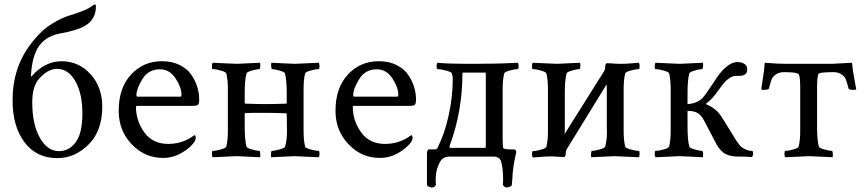

<svg xmlns="http://www.w3.org/2000/svg" viewBox="-20 -699 3867 857"><path d="M255.9 -425.8Q333 -424.8 384.8 -367.2Q436.5 -309.6 436.5 -222.7Q436.5 -115.2 375.5 -54.2Q314.5 6.8 236.3 6.8Q142.6 6.8 89.4 -64Q36.1 -134.8 36.1 -251Q36.1 -397.5 118.2 -503.9Q163.1 -563.5 214.8 -594.7Q253.9 -620.1 308.6 -635.7Q370.1 -655.3 393.6 -673.8Q408.2 -685.5 408.2 -670.9Q408.2 -610.4 356.4 -582Q321.3 -562.5 245.1 -548.8Q178.7 -536.1 147.5 -483.4Q121.1 -434.6 118.2 -358.4L120.1 -357.4Q179.7 -425.8 255.9 -425.8ZM234.4 -391.6Q194.3 -391.6 155.3 -348.6Q124 -314.5 124 -242.2Q124 -144.5 157.7 -84.5Q191.4 -24.4 243.2 -24.4Q288.1 -24.4 317.9 -64Q347.7 -103.5 347.7 -193.4Q347.7 -281.2 316.4 -336.4Q285.2 -391.6 234.4 -391.6Z M693.4 -389.6Q642.6 -389.6 615.7 -346.2Q588.9 -302.7 588.9 -274.4Q588.9 -267.6 594.7 -267.6H785.2Q790 -267.6 790 -277.3Q790 -308.6 763.7 -349.1Q737.3 -389.6 693.4 -389.6ZM703.1 -425.8Q748 -425.8 782.2 -408.7Q816.4 -391.6 834.5 -364.7Q852.5 -337.9 860.8 -310.1Q869.1 -282.2 869.1 -254.9Q869.1 -235.4 863.3 -231Q857.4 -226.6 840.8 -226.6H594.7Q586.9 -226.6 586.9 -221.7Q586.9 -160.2 624 -108.4Q661.1 -56.6 731.4 -56.6Q752 -56.6 770.5 -60.5Q789.1 -64.5 802.2 -69.8Q815.4 -75.2 824.7 -80.6Q834 -85.9 840.8 -90.8L847.7 -95.7Q853.5 -95.7 853.5 -83Q853.5 -75.2 847.7 -65.4Q828.1 -38.1 790 -16.1Q752 5.9 707 5.9Q626 5.9 567.9 -55.2Q509.8 -116.2 509.8 -204.1Q509.8 -306.6 564.9 -366.2Q620.1 -425.8 703.1 -425.8Z M1072.3 -190.4V-131.8Q1072.3 -75.2 1080.1 -44.9Q1082 -38.1 1105 -31.7Q1127.9 -25.4 1137.7 -25.4Q1140.6 -25.4 1141.6 -13.7Q1142.6 -2 1140.6 2.9Q1043 -2 1037.1 -2Q1030.3 -2 929.7 2.9Q925.8 -1 925.8 -13.2Q925.8 -25.4 929.7 -25.4Q942.4 -25.4 965.3 -31.7Q988.3 -38.1 990.2 -44.9Q997.1 -73.2 997.1 -113.3V-302.7Q997.1 -342.8 990.2 -371.1Q988.3 -377.9 965.3 -384.3Q942.4 -390.6 929.7 -390.6Q925.8 -390.6 925.8 -402.8Q925.8 -415 929.7 -418.9Q1030.3 -414.1 1037.1 -414.1Q1043 -414.1 1140.6 -418.9Q1142.6 -414.1 1141.6 -402.3Q1140.6 -390.6 1137.7 -390.6Q1127.9 -390.6 1105 -384.3Q1082 -377.9 1080.1 -371.1Q1072.3 -340.8 1072.3 -284.2V-240.2Q1072.3 -236.3 1075.2 -236.3Q1131.8 -234.4 1166 -234.4Q1200.2 -234.4 1256.8 -236.3Q1259.8 -236.3 1259.8 -240.2V-284.2Q1259.8 -340.8 1252 -371.1Q1250 -377.9 1227.1 -384.3Q1204.1 -390.6 1194.3 -390.6Q1191.4 -390.6 1190.4 -402.3Q1189.5 -414.1 1191.4 -418.9Q1289.1 -414.1 1294.9 -414.1Q1301.8 -414.1 1402.3 -418.9Q1406.2 -415 1406.2 -402.8Q1406.2 -390.6 1402.3 -390.6Q1389.6 -390.6 1366.7 -384.3Q1343.8 -377.9 1341.8 -371.1Q1335 -342.8 1335 -302.7V-113.3Q1335 -73.2 1341.8 -44.9Q1343.8 -38.1 1366.7 -31.7Q1389.6 -25.4 1402.3 -25.4Q1406.2 -25.4 1406.2 -13.2Q1406.2 -1 1402.3 2.9Q1301.8 -2 1293.9 -2Q1288.1 -2 1190.4 2.9Q1188.5 -2 1189.5 -13.7Q1190.4 -25.4 1193.4 -25.4Q1203.1 -25.4 1227.1 -31.7Q1251 -38.1 1252.9 -44.9Q1262.7 -81.1 1260.7 -131.8L1259.8 -189.5Q1259.8 -193.4 1256.8 -193.4Q1200.2 -195.3 1166 -195.3Q1081.1 -195.3 1075.2 -194.3Q1072.3 -194.3 1072.3 -190.4Z M1661.1 -389.6Q1610.4 -389.6 1583.5 -346.2Q1556.6 -302.7 1556.6 -274.4Q1556.6 -267.6 1562.5 -267.6H1752.9Q1757.8 -267.6 1757.8 -277.3Q1757.8 -308.6 1731.4 -349.1Q1705.1 -389.6 1661.1 -389.6ZM1670.9 -425.8Q1715.8 -425.8 1750 -408.7Q1784.2 -391.6 1802.2 -364.7Q1820.3 -337.9 1828.6 -310.1Q1836.9 -282.2 1836.9 -254.9Q1836.9 -235.4 1831.1 -231Q1825.2 -226.6 1808.6 -226.6H1562.5Q1554.7 -226.6 1554.7 -221.7Q1554.7 -160.2 1591.8 -108.4Q1628.9 -56.6 1699.2 -56.6Q1719.7 -56.6 1738.3 -60.5Q1756.8 -64.5 1770 -69.8Q1783.2 -75.2 1792.5 -80.6Q1801.8 -85.9 1808.6 -90.8L1815.4 -95.7Q1821.3 -95.7 1821.3 -83Q1821.3 -75.2 1815.4 -65.4Q1795.9 -38.1 1757.8 -16.1Q1719.7 5.9 1674.8 5.9Q1593.8 5.9 1535.6 -55.2Q1477.5 -116.2 1477.5 -204.1Q1477.5 -306.6 1532.7 -366.2Q1587.9 -425.8 1670.9 -425.8Z M2146.5 -375H2045.9Q2043.9 -375 2043.9 -368.2Q2043.9 -204.1 1988.3 -51.8Q1986.3 -43.9 1986.3 -42Q1986.3 -39.1 1991.2 -39.1H2143.6Q2148.4 -39.1 2148.4 -43.9V-368.2Q2148.4 -375 2146.5 -375ZM2094.7 -414.1Q2108.4 -414.1 2139.2 -414.6Q2169.9 -415 2183.6 -415Q2210.9 -415 2291 -418.9Q2294.9 -415 2294.9 -402.8Q2294.9 -390.6 2291 -390.6Q2278.3 -390.6 2255.4 -384.3Q2232.4 -377.9 2230.5 -371.1Q2223.6 -342.8 2223.6 -302.7V-85.9Q2223.6 -41 2226.6 -38.1Q2229.5 -32.2 2261.7 -32.2H2275.4Q2284.2 -27.3 2284.2 -23.4V-18.6Q2270.5 38.1 2267.6 85Q2267.6 97.7 2266.6 102.5Q2264.6 118.2 2264.6 127.9Q2256.8 137.7 2240.2 137.7Q2236.3 137.7 2231 133.8Q2225.6 129.9 2224.6 125Q2225.6 117.2 2225.6 99.6Q2225.6 56.6 2216.8 21.5Q2208 0 2184.6 0H1987.3Q1958 0 1945.3 21.5Q1924.8 56.6 1924.8 99.6Q1924.8 117.2 1925.8 125Q1924.8 129.9 1919.4 133.8Q1914.1 137.7 1910.2 137.7Q1893.6 137.7 1885.7 127.9V-16.6Q1885.7 -25.4 1892.6 -32.2H1922.9Q1930.7 -32.2 1934.6 -43Q1963.9 -99.6 1982.4 -183.1Q2001 -266.6 2001 -349.6Q2001 -357.4 1997.1 -371.1Q1995.1 -377.9 1970.2 -384.3Q1945.3 -390.6 1932.6 -390.6Q1928.7 -390.6 1928.7 -402.8Q1928.7 -415 1932.6 -418.9Q1972.7 -414.1 2094.7 -414.1Z M2500 -100.6 2676.8 -381.8Q2681.6 -388.7 2681.6 -407.2Q2681.6 -411.1 2687.5 -417Q2702.1 -417 2710 -416Q2731.4 -414.1 2749 -414.1Q2771.5 -414.1 2793.9 -416Q2816.4 -418 2831.1 -418.9Q2835 -415 2835 -402.8Q2835 -390.6 2831.1 -390.6Q2818.4 -390.6 2795.4 -384.3Q2772.5 -377.9 2770.5 -371.1Q2763.7 -342.8 2763.7 -302.7V-113.3Q2763.7 -73.2 2770.5 -44.9Q2772.5 -38.1 2795.4 -31.7Q2818.4 -25.4 2831.1 -25.4Q2835 -25.4 2835 -13.2Q2835 -1 2831.1 2.9Q2731.4 -2 2722.7 -2Q2716.8 -2 2619.1 2.9Q2617.2 -2 2618.2 -13.7Q2619.1 -25.4 2622.1 -25.4Q2631.8 -25.4 2655.8 -31.7Q2679.7 -38.1 2681.6 -44.9Q2691.4 -83 2688.5 -131.8V-306.6Q2688.5 -316.4 2687.5 -322.3L2509.8 -33.2Q2504.9 -25.4 2504.9 -7.8Q2504.9 -3.9 2499 2Q2484.4 2 2476.6 1Q2455.1 -1 2444.3 -1Q2421.9 -1 2397 1Q2372.1 2.9 2358.4 3.9Q2354.5 0 2354.5 -12.2Q2354.5 -24.4 2358.4 -24.4Q2371.1 -24.4 2394 -30.8Q2417 -37.1 2418.9 -43.9Q2425.8 -72.3 2425.8 -112.3V-302.7Q2425.8 -342.8 2418.9 -371.1Q2417 -377.9 2394 -384.3Q2371.1 -390.6 2358.4 -390.6Q2354.5 -390.6 2354.5 -402.8Q2354.5 -415 2358.4 -418.9Q2458 -414.1 2465.8 -414.1Q2471.7 -414.1 2569.3 -418.9Q2571.3 -414.1 2570.3 -402.3Q2569.3 -390.6 2566.4 -390.6Q2556.6 -390.6 2533.7 -384.3Q2510.7 -377.9 2508.8 -371.1Q2501 -340.8 2501 -284.2V-116.2Q2501 -106.4 2500 -100.6Z M2973.6 -113.3V-302.7Q2973.6 -342.8 2966.8 -371.1Q2964.8 -377.9 2941.9 -384.3Q2918.9 -390.6 2906.2 -390.6Q2902.3 -390.6 2902.3 -402.8Q2902.3 -415 2906.2 -418.9Q3006.8 -414.1 3013.7 -414.1Q3019.5 -414.1 3117.2 -418.9Q3119.1 -414.1 3118.2 -402.3Q3117.2 -390.6 3114.3 -390.6Q3104.5 -390.6 3081.5 -384.3Q3058.6 -377.9 3056.6 -371.1Q3048.8 -340.8 3048.8 -284.2V-234.4Q3088.9 -236.3 3116.2 -261.7Q3129.9 -277.3 3166 -332L3180.7 -354.5Q3228.5 -421.9 3271.5 -421.9Q3292 -421.9 3303.7 -413.1Q3315.4 -404.3 3315.4 -389.6Q3315.4 -360.4 3280.3 -360.4H3265.6Q3250 -360.4 3235.4 -350.1Q3220.7 -339.8 3212.9 -330.6Q3205.1 -321.3 3188.5 -298.8Q3160.2 -256.8 3131.8 -236.3V-233.4Q3170.9 -218.8 3195.3 -185.5Q3199.2 -180.7 3222.7 -142.6L3251 -96.7Q3272.5 -59.6 3288.1 -43.9Q3312.5 -25.4 3336.9 -25.4Q3341.8 -25.4 3341.8 -10.7Q3341.8 -7.8 3336.9 2Q3335 2 3330.6 1.5Q3326.2 1 3323.2 1Q3309.6 0 3276.4 0Q3244.1 0 3221.2 -10.3Q3198.2 -20.5 3178.7 -53.7L3122.1 -162.1Q3109.4 -185.5 3093.3 -194.8Q3077.1 -204.1 3048.8 -204.1V-131.8Q3048.8 -75.2 3056.6 -44.9Q3058.6 -38.1 3081.5 -31.7Q3104.5 -25.4 3114.3 -25.4Q3117.2 -25.4 3118.2 -13.7Q3119.1 -2 3117.2 2.9Q3019.5 -2 3013.7 -2Q3006.8 -2 2906.2 2.9Q2902.3 -1 2902.3 -13.2Q2902.3 -25.4 2906.2 -25.4Q2918.9 -25.4 2941.9 -31.7Q2964.8 -38.1 2966.8 -44.9Q2973.6 -73.2 2973.6 -113.3Z M3551.8 -113.3V-306.6Q3551.8 -358.4 3544.9 -367.2Q3539.1 -377 3479.5 -377Q3458 -377 3443.8 -367.2Q3429.7 -357.4 3425.3 -347.2Q3420.9 -336.9 3417 -321.8Q3413.1 -306.6 3412.1 -303.7Q3409.2 -297.9 3388.7 -297.9Q3377.9 -297.9 3377.9 -300.8Q3377.9 -304.7 3384.8 -346.7Q3391.6 -388.7 3393.6 -418.9Q3451.2 -414.1 3486.3 -414.1H3693.4L3783.2 -418.9Q3785.2 -388.7 3793.5 -346.2Q3801.8 -303.7 3801.8 -300.8Q3801.8 -297.9 3791 -297.9Q3770.5 -297.9 3767.6 -303.7Q3766.6 -306.6 3762.7 -321.8Q3758.8 -336.9 3754.4 -347.2Q3750 -357.4 3735.8 -367.2Q3721.7 -377 3700.2 -377Q3634.8 -377 3632.8 -368.2Q3627 -351.6 3627 -308.6V-131.8Q3627 -75.2 3634.8 -44.9Q3636.7 -38.1 3660.2 -31.7Q3683.6 -25.4 3693.4 -25.4Q3696.3 -25.4 3697.3 -13.7Q3698.2 -2 3696.3 2.9Q3598.6 -2 3591.8 -2Q3585 -2 3485.4 2.9Q3481.4 -1 3481.4 -13.2Q3481.4 -25.4 3485.4 -25.4Q3497.1 -25.4 3520 -31.7Q3543 -38.1 3544.9 -44.9Q3551.8 -73.2 3551.8 -113.3Z"/></svg>

Font: Crimson Text
Style: Roman
Weight: 400
Version: Version 0.13